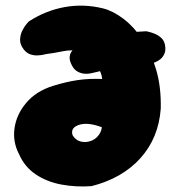

<svg xmlns="http://www.w3.org/2000/svg" viewBox="-20 -674 643 688"><path d="M308 -7Q253 -3 201 -12.5Q149 -22 109 -48.5Q69 -75 49 -120Q25 -165 32 -214.5Q39 -264 74 -305.5Q109 -347 169 -366Q217 -381 258.5 -387Q300 -393 346 -391Q345 -404 339.5 -416.5Q334 -429 328.5 -438Q323 -447 321 -449Q311 -463 298.5 -473.5Q286 -484 275 -490Q238 -497 206.5 -490.5Q175 -484 144 -480Q144 -480 135.5 -478Q127 -476 114 -475.5Q101 -475 88 -479.5Q75 -484 65 -497Q51 -515 52 -533Q53 -551 60.5 -565.5Q68 -580 75.5 -588.5Q83 -597 83 -597Q143 -636 211 -648.5Q279 -661 349 -644Q385 -635 422.5 -606.5Q460 -578 490.5 -532.5Q521 -487 539.5 -424.5Q558 -362 556 -284Q548 -179 483 -107Q418 -35 308 -7ZM286 -165Q301 -166 313.5 -172.5Q326 -179 334.5 -191Q343 -203 345 -218Q324 -226 304.5 -229Q285 -232 268 -228Q231 -218 240 -190Q246 -179 257 -172Q268 -165 286 -165ZM309 -412Q309 -412 301 -410.5Q293 -409 281.5 -410Q270 -411 258 -417.5Q246 -424 238 -439Q229 -456 229.5 -467.5Q230 -479 235 -487Q240 -495 245 -498.5Q250 -502 250 -502Q266 -509 287.5 -517Q309 -525 334 -532.5Q359 -540 387 -546.5Q415 -553 444.5 -557Q474 -561 504 -562Q504 -562 513 -560Q522 -558 534.5 -553Q547 -548 557.5 -538.5Q568 -529 571 -514Q575 -494 569 -481Q563 -468 553.5 -461Q544 -454 536 -451Q528 -448 528 -448Q497 -444 473.5 -441.5Q450 -439 430 -436Q410 -433 392 -430Q374 -427 354 -422.5Q334 -418 309 -412Z"/></svg>

Font: Sour Gummy Black
Style: Regular
Weight: 900
Designer: Stefie Justprince
Foundry: Eifetstype
Version: Version 1.000